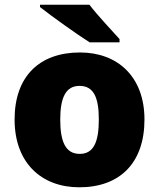

<svg xmlns="http://www.w3.org/2000/svg" viewBox="-20 -786 677 816"><path d="M360 -766H150V-756C198 -718 307 -640 361 -606H488V-620C455 -657 394 -721 360 -766ZM594 -278C594 -461 479 -563 320 -563C147 -563 42 -461 42 -278C42 -93 157 10 317 10C489 10 594 -93 594 -278ZM236 -278C236 -372 260 -421 318 -421C378 -421 400 -372 400 -278C400 -183 378 -132 319 -132C259 -132 236 -183 236 -278Z"/></svg>

Font: Noto Sans Gurmukhi Black
Style: Regular
Weight: 900
Designer: Jelle Bosma - Monotype Design Team
Foundry: Monotype Imaging Inc.
Version: Version 2.004